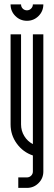

<svg xmlns="http://www.w3.org/2000/svg" viewBox="-20 -731 251 893"><path d="M181.6 -710.5Q181.6 -678.9 159.3 -656.6Q137 -634.3 105.4 -634.3Q73.7 -634.3 51.4 -656.6Q29.2 -678.9 29.2 -710.5H77.9Q77.9 -698.9 85.8 -691Q93.7 -683 105.4 -683Q116.6 -683 124.7 -691.2Q132.9 -699.3 132.9 -710.5ZM132.9 -7.9Q87 -23.3 58.1 -63.1Q29.2 -102.9 29.2 -152.4V-571.4H77.9V-152.4Q77.9 -122.9 92.9 -98.3Q107.9 -73.7 132.9 -60.8V-571.4H181.6V66.6Q181.6 98.3 159.3 120.6Q137 142.9 105.4 142.9H65V94.1H105.4Q116.6 94.1 124.7 86.2Q132.9 78.3 132.9 66.6Z"/></svg>

Font: Marapfhont
Style: Book
Weight: 400
Version: Version 0.15